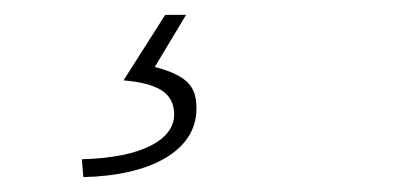

<svg xmlns="http://www.w3.org/2000/svg" viewBox="-20 -22 544 258"><path d="M92 216C182 214 244 181 244 124C244 96 234 80 188 68L230 -2H202L146 86C191 90 214 102 214 132C214 165 172 190 90 192Z"/></svg>

Font: Source Sans Pro ExtraLight
Style: Italic
Weight: 200
Italic angle: -11°
Designer: Paul D. Hunt
Foundry: Adobe Systems Incorporated
Version: Version 3.006;hotconv 1.0.111;makeotfexe 2.5.65597